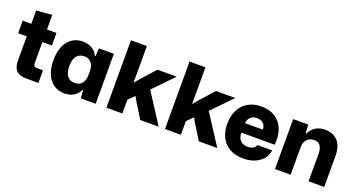

<svg xmlns="http://www.w3.org/2000/svg" viewBox="-46 -1335 3614 1950"><g transform="rotate(20 1761.0 -359.5)"><path d="M111 -144V-404H18V-540H111V-683L280 -698V-540H383V-404H280V-176Q280 -154 290.5 -145Q301 -136 322 -136H384V0H254Q180 0 145.5 -34.5Q111 -69 111 -144Z M448 -270Q448 -357 475 -420.5Q502 -484 551.5 -517Q601 -550 667 -550Q724 -550 767.5 -524Q811 -498 827 -455H836L842 -540H1003V0H842L836 -85H827Q811 -43 767.5 -16.5Q724 10 667 10Q601 10 551.5 -23Q502 -56 475 -119.5Q448 -183 448 -270ZM834 -245V-295Q834 -350 806.5 -382Q779 -414 733 -414Q676 -414 648 -376Q620 -338 620 -270Q620 -202 647 -164Q674 -126 729 -126Q780 -126 807 -158.5Q834 -191 834 -245Z M1119 -729H1291V-332L1334 -384L1474 -540H1682L1474 -325L1684 0H1485L1388 -156L1356 -213L1291 -148V0H1119Z M1752 -729H1924V-332L1967 -384L2107 -540H2315L2107 -325L2317 0H2118L2021 -156L1989 -213L1924 -148V0H1752Z M2328 -266Q2328 -353 2360.5 -417Q2393 -481 2453 -515.5Q2513 -550 2593 -550Q2720 -550 2788 -476Q2856 -402 2856 -278Q2856 -247 2854 -231H2494Q2493 -177 2522 -147Q2551 -117 2599 -117Q2672 -117 2690 -168H2849Q2839 -87 2770 -38.5Q2701 10 2599 10Q2514 10 2453 -24Q2392 -58 2360 -120.5Q2328 -183 2328 -266ZM2688 -334Q2687 -377 2661 -400.5Q2635 -424 2593 -424Q2551 -424 2525 -400Q2499 -376 2495 -334Z M2941 -540H3104L3110 -447H3118Q3138 -497 3182.5 -523.5Q3227 -550 3283 -550Q3370 -550 3421.5 -496.5Q3473 -443 3473 -328V0H3304V-291Q3304 -353 3282.5 -383Q3261 -413 3214 -413Q3166 -413 3138 -380.5Q3110 -348 3110 -303V0H2941Z"/></g></svg>

Font: Mona Sans ExtraBold
Style: Regular
Weight: 800
Designer: Deni Anggara
Foundry: GitHub
Version: Version 2.000